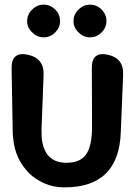

<svg xmlns="http://www.w3.org/2000/svg" viewBox="-20 -797 584 828"><path d="M259 11Q200 11 154 -15Q106 -40 75 -88Q43 -135 37 -200L36 -207Q35 -212 35 -221L30 -503Q29 -576 100 -561Q171 -546 168 -473L159 -239L160 -201Q172 -95 266 -95Q326 -95 351 -131Q377 -166 377 -254L376 -505Q376 -576 445 -561Q514 -546 511 -475L501 -228Q493 11 259 11ZM168 -636Q140 -636 119 -657Q97 -678 97 -706Q97 -735 119 -756Q140 -777 168 -777Q197 -777 218 -756Q239 -735 239 -706Q239 -678 218 -657Q197 -636 168 -636ZM368 -636Q340 -636 319 -657Q297 -678 297 -706Q297 -735 319 -756Q340 -777 368 -777Q397 -777 418 -756Q439 -735 439 -706Q439 -678 418 -657Q397 -636 368 -636Z"/></svg>

Font: MaokenZhuyuanTi
Style: Regular
Weight: 400
Designer: Fontworks Inc & LongZhuTi team: ZERO子、时光羊、荆南、频凡、刘鹏、Little White Dog、帆影Magmeta、奈白不弍、白日月球、ChaoTawei、雨三（排名不分先后）
Version: Version 1.000; 20230222